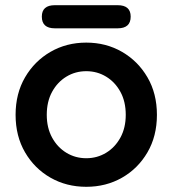

<svg xmlns="http://www.w3.org/2000/svg" viewBox="-20 -709 664 739"><path d="M584 -267Q584 -185 547.5 -122.5Q511 -60 449.5 -25Q388 10 312 10Q236 10 174.5 -25Q113 -60 76.5 -122.5Q40 -185 40 -267Q40 -349 76.5 -411.5Q113 -474 174.5 -509.5Q236 -545 312 -545Q388 -545 449.5 -509.5Q511 -474 547.5 -411.5Q584 -349 584 -267ZM464 -267Q464 -318 443.5 -355.5Q423 -393 388.5 -414Q354 -435 312 -435Q270 -435 235.5 -414Q201 -393 180.5 -355.5Q160 -318 160 -267Q160 -217 180.5 -179.5Q201 -142 235.5 -121Q270 -100 312 -100Q354 -100 388.5 -121Q423 -142 443.5 -179.5Q464 -217 464 -267ZM191 -600Q141 -600 141 -645Q141 -689 191 -689H433Q483 -689 483 -645Q483 -600 433 -600Z"/></svg>

Font: zvoove
Style: Bold
Weight: 700
Designer: Vernon Adams (Nunito) & Andrew Paglinawan (Quicksand)
Foundry: zvoove
Version: Version 3.006